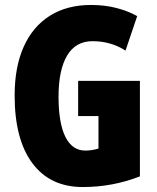

<svg xmlns="http://www.w3.org/2000/svg" viewBox="-20 -744 633 774"><path d="M295 -418H544V-33Q434 10 314 10Q182 10 110.5 -86Q39 -182 39 -359Q39 -474 75.5 -555.5Q112 -637 181 -680.5Q250 -724 347 -724Q403 -724 450.5 -711.5Q498 -699 533 -679L486 -540Q427 -578 353 -578Q285 -578 250.5 -520Q216 -462 216 -354Q216 -248 243.5 -192.5Q271 -137 324 -137Q350 -137 377 -145V-276H295Z"/></svg>

Font: Noto Sans Gurmukhi ExtraCondensed Black
Style: Regular
Weight: 900
Width: 2
Designer: Jelle Bosma - Monotype Design Team
Foundry: Monotype Imaging Inc.
Version: Version 2.004; ttfautohint (v1.8.4.7-5d5b)